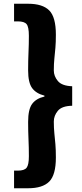

<svg xmlns="http://www.w3.org/2000/svg" viewBox="-20 -830 440 1024"><path d="M55 174V80H75Q110 80 122 64.5Q134 49 134 3Q134 -43 132 -86.5Q130 -130 130 -180Q130 -247 151.5 -276Q173 -305 217 -315V-320Q173 -331 151.5 -360Q130 -389 130 -455Q130 -507 132 -550.5Q134 -594 134 -639Q134 -686 122 -701Q110 -716 75 -716H55V-810H130Q207 -810 242.5 -774.5Q278 -739 278 -645Q278 -605 275.5 -575.5Q273 -546 270 -518Q267 -490 267 -454Q267 -424 288.5 -398Q310 -372 365 -370V-266Q310 -265 288.5 -239Q267 -213 267 -182Q267 -146 270 -118Q273 -90 275.5 -60.5Q278 -31 278 10Q278 103 242.5 138.5Q207 174 130 174Z"/></svg>

Font: Source Han Sans CN Heavy
Style: Regular
Weight: 900
Designer: Ryoko NISHIZUKA 西塚涼子 (kana, bopomofo & ideographs); Paul D. Hunt (Latin, Greek & Cyrillic); Sandoll Communications 산돌커뮤니
Foundry: Adobe
Version: Version 2.000;hotconv 1.0.107;makeotfexe 2.5.65593